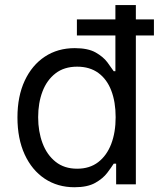

<svg xmlns="http://www.w3.org/2000/svg" viewBox="-20 -748 648 779"><path d="M282.2 11.7Q213.9 11.7 161.6 -22.9Q109.4 -57.6 80.1 -121.3Q50.8 -185.1 50.8 -271.5Q50.8 -357.4 80.3 -420.7Q109.9 -483.9 162.1 -518.3Q214.4 -552.7 283.2 -552.7Q336.9 -552.7 367.9 -535.2Q398.9 -517.6 415.5 -495.4Q432.1 -473.1 441.4 -459H448.2V-727.5H531.2V0H451.2V-84H441.4Q432.1 -69.3 415 -46.6Q397.9 -23.9 366.5 -6.1Q335 11.7 282.2 11.7ZM293 -63.5Q343.8 -63.5 378.4 -90.1Q413.1 -116.7 431.2 -163.8Q449.2 -210.9 449.2 -272.5Q449.2 -334 431.6 -380.1Q414.1 -426.3 379.2 -451.9Q344.2 -477.5 293 -477.5Q240.2 -477.5 205.1 -450.2Q169.9 -422.9 152.3 -376.5Q134.8 -330.1 134.8 -272.5Q134.8 -214.4 152.6 -167Q170.4 -119.6 205.6 -91.6Q240.7 -63.5 293 -63.5ZM292 -604V-669.4H604.5V-604Z"/></svg>

Font: Inter
Style: Regular
Weight: 400
Designer: Rasmus Andersson
Foundry: rsms
Version: Version 4.000;git-8c9346024